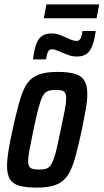

<svg xmlns="http://www.w3.org/2000/svg" viewBox="-20 -845 471 873"><path d="M147 8Q98 8 68 -0.5Q38 -9 25 -30.5Q12 -52 12 -90Q12 -119 18.5 -159.5Q25 -200 37 -254Q51 -318 63 -363.5Q75 -409 88.5 -439Q102 -469 122 -486Q142 -503 171 -510.5Q200 -518 242 -518Q292 -518 321.5 -509Q351 -500 364 -478Q377 -456 377 -417Q377 -388 370 -348Q363 -308 352 -254Q338 -191 326.5 -146Q315 -101 301 -71Q287 -41 267 -24Q247 -7 218 0.5Q189 8 147 8ZM157 -74Q174 -74 186.5 -77Q199 -80 207.5 -90Q216 -100 223.5 -120Q231 -140 238.5 -172.5Q246 -205 256 -254Q268 -310 274.5 -344Q281 -378 281 -397Q281 -414 276 -422.5Q271 -431 260.5 -433.5Q250 -436 233 -436Q210 -436 196.5 -430.5Q183 -425 173.5 -406.5Q164 -388 154.5 -352Q145 -316 132 -254Q121 -200 114.5 -166Q108 -132 108 -113Q108 -96 113 -88Q118 -80 129 -77Q140 -74 157 -74ZM130 -575Q135 -615 143.5 -641Q152 -667 169 -680Q186 -693 215 -693Q235 -693 251.5 -686.5Q268 -680 284 -673Q296 -667 307 -663Q318 -659 328 -659Q340 -659 346 -669.5Q352 -680 355 -704H415Q410 -666 401 -640Q392 -614 375 -601Q358 -588 330 -588Q310 -588 294.5 -593.5Q279 -599 262 -606Q249 -611 238 -616Q227 -621 216 -621Q204 -621 198.5 -610Q193 -599 189 -575ZM179 -762 191 -825H431L419 -762Z"/></svg>

Font: Saira ExtraCondensed SemiBold
Style: Italic
Weight: 600
Width: 2
Italic angle: -12°
Designer: Hector Gatti with collaboration of the Omnibus-Type team
Foundry: Omnibus-Type
Version: Version 1.101